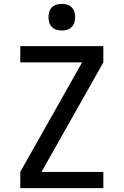

<svg xmlns="http://www.w3.org/2000/svg" viewBox="-20 -974 640 994"><path d="M85 0V-84L405 -651H85V-735H515V-651L195 -84H515V0ZM300 -816Q286 -816 272.5 -820Q259 -824 249 -834Q239 -844 235 -857.5Q231 -871 231 -885Q231 -899 235 -912.5Q239 -926 249 -936Q259 -946 272.5 -950Q286 -954 300 -954Q314 -954 327.5 -950Q341 -946 351 -936Q361 -926 365 -912.5Q369 -899 369 -885Q369 -871 365 -857.5Q361 -844 351 -834Q341 -824 327.5 -820Q314 -816 300 -816Z"/></svg>

Font: Iosevka Medium Extended
Style: Regular
Weight: 500
Width: 7
Monospace: yes
Designer: Belleve Invis
Foundry: Belleve Invis
Version: Version 32.5.0; ttfautohint (v1.8.4)